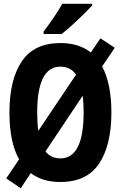

<svg xmlns="http://www.w3.org/2000/svg" viewBox="-20 -954 640 1017"><path d="M307 -774Q344 -803 393.5 -850Q443 -897 468 -925V-934H310Q291 -900 264 -860.5Q237 -821 211 -787V-774ZM177 -358Q177 -601 300 -601Q353 -601 383 -559L183 -261Q177 -303 177 -358ZM300 -115Q250 -115 221 -152L418 -447Q423 -409 423 -359Q423 -115 300 -115ZM300 10Q440 10 505 -87.5Q570 -185 570 -358Q570 -511 521 -602L588 -701L512 -751L461 -676Q398 -726 300 -726Q161 -726 95.5 -629Q30 -532 30 -358Q30 -201 81 -110L13 -9L90 43L143 -37Q205 10 300 10Z"/></svg>

Font: Noto Sans Mono UI
Style: Bold
Weight: 700
Designer: Monotype Design team
Foundry: Monotype Imaging Inc.
Version: 1.000